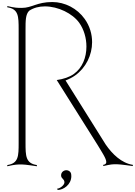

<svg xmlns="http://www.w3.org/2000/svg" viewBox="-20 -825 1331 1895"><path d="M52 816C131 798 153 798 195 798C232 798 341 816 344 816V804C233 787 232 714 232 583V-532C232 -621 232 -683 268 -719C313 -749 367 -762 423 -762C554 -762 696 -692 762 -600C809 -534 833 -449 833 -365C833 -259 794 -156 710 -96C666 -64 605 -44 540 -35L944 607C987 679 1029 740 1029 774C1029 789 1020 799 999 802V814C1078 796 1090 796 1132 796C1169 796 1288 814 1291 814V802C1180 785 1088 696 1023 601L627 -31C661 -44 693 -60 721 -80C828 -156 889 -281 889 -409C889 -488 866 -568 816 -638C742 -742 621 -805 496 -805C344 -805 295 -747 195 -747C153 -747 131 -747 52 -765V-753C163 -736 164 -665 164 -534V585C164 716 163 787 52 804ZM549 1050C605 1050 684 998 684 913C684 899 683 884 673 872C663 861 649 855 635 855C623 855 611 859 601 867C592 875 583 886 583 906C583 940 616 940 616 975C616 1002 571 1037 544 1037Z"/></svg>

Font: Cantique Normal
Style: Regular
Weight: 400
Designer: Sébastien Hayez
Foundry: Sébastien Hayez & Ariel Martín Pérez
Version: Version 1.000;hotconv 1.0.109;makeotfexe 2.5.65596